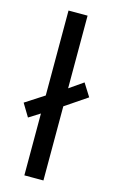

<svg xmlns="http://www.w3.org/2000/svg" viewBox="-127 -807 512 855"><g transform="rotate(15 129.0 -380.0)"><path d="M166 -424.8 230 -469.2 267.1 -410.2 166 -341.8V0H78.1V-285.2L26.9 -252.9L-8.8 -312L78.1 -368.2V-759.8H166Z"/></g></svg>

Font: NotoSans
Style: Regular
Weight: 400
Designer: Monotype Design team
Foundry: Monotype Imaging Inc.
Version: Version 1.04; ttfautohint (v1.4.1)